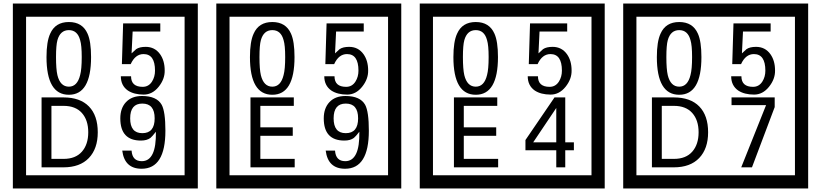

<svg xmlns="http://www.w3.org/2000/svg" viewBox="-20 -980 4660 1090"><path d="M1103 90H53V-960H1103ZM1028 15V-885H128V15ZM497 -656Q497 -442 371 -442Q244 -442 244 -656Q244 -744 265 -789Q294 -855 371 -855Q448 -855 477 -789Q497 -745 497 -656ZM444 -656Q444 -723 435 -752Q420 -809 371 -809Q322 -809 306 -752Q298 -723 298 -656Q298 -587 306 -553Q322 -488 371 -488Q419 -488 435 -554Q444 -587 444 -656ZM915 -580Q916 -531 880.5 -487Q845 -443 796 -443Q741 -443 706 -466Q666 -494 666 -547H724Q724 -487 790 -487Q824 -487 843 -517Q860 -544 860 -579Q860 -673 795 -673Q748 -673 722 -616H672L679 -847H890V-801H733L727 -677Q740 -689 753 -701Q772 -714 807 -714Q859 -714 889 -672Q915 -635 915 -580ZM535 -229Q535 -136 484.5 -83Q434 -30 340 -30H216V-427H340Q435 -427 485 -375.5Q535 -324 535 -229ZM481 -229Q481 -298 445 -338.5Q409 -379 341 -379H272V-78H341Q409 -78 445 -119Q481 -160 481 -229ZM919 -238Q919 -22 784 -22Q687 -22 674 -125H727Q731 -65 785 -65Q868 -65 865 -232Q844 -205 834 -197Q814 -182 780 -182Q663 -182 663 -308Q663 -366 695.5 -400.5Q728 -435 786 -435Q870 -435 898 -385Q919 -346 919 -238ZM858 -308Q858 -392 788 -392Q719 -392 719 -308Q719 -224 788 -224Q858 -224 858 -308Z M2258 90H1208V-960H2258ZM2183 15V-885H1283V15ZM1652 -656Q1652 -442 1526 -442Q1399 -442 1399 -656Q1399 -744 1420 -789Q1449 -855 1526 -855Q1603 -855 1632 -789Q1652 -745 1652 -656ZM1599 -656Q1599 -723 1590 -752Q1575 -809 1526 -809Q1477 -809 1461 -752Q1453 -723 1453 -656Q1453 -587 1461 -553Q1477 -488 1526 -488Q1574 -488 1590 -554Q1599 -587 1599 -656ZM2070 -580Q2071 -531 2035.5 -487Q2000 -443 1951 -443Q1896 -443 1861 -466Q1821 -494 1821 -547H1879Q1879 -487 1945 -487Q1979 -487 1998 -517Q2015 -544 2015 -579Q2015 -673 1950 -673Q1903 -673 1877 -616H1827L1834 -847H2045V-801H1888L1882 -677Q1895 -689 1908 -701Q1927 -714 1962 -714Q2014 -714 2044 -672Q2070 -635 2070 -580ZM1653 -30H1402V-427H1648V-379H1458V-257H1642V-209H1458V-78H1653ZM2074 -238Q2074 -22 1939 -22Q1842 -22 1829 -125H1882Q1886 -65 1940 -65Q2023 -65 2020 -232Q1999 -205 1989 -197Q1969 -182 1935 -182Q1818 -182 1818 -308Q1818 -366 1850.5 -400.5Q1883 -435 1941 -435Q2025 -435 2053 -385Q2074 -346 2074 -238ZM2013 -308Q2013 -392 1943 -392Q1874 -392 1874 -308Q1874 -224 1943 -224Q2013 -224 2013 -308Z M3413 90H2363V-960H3413ZM3338 15V-885H2438V15ZM2807 -656Q2807 -442 2681 -442Q2554 -442 2554 -656Q2554 -744 2575 -789Q2604 -855 2681 -855Q2758 -855 2787 -789Q2807 -745 2807 -656ZM2754 -656Q2754 -723 2745 -752Q2730 -809 2681 -809Q2632 -809 2616 -752Q2608 -723 2608 -656Q2608 -587 2616 -553Q2632 -488 2681 -488Q2729 -488 2745 -554Q2754 -587 2754 -656ZM3225 -580Q3226 -531 3190.5 -487Q3155 -443 3106 -443Q3051 -443 3016 -466Q2976 -494 2976 -547H3034Q3034 -487 3100 -487Q3134 -487 3153 -517Q3170 -544 3170 -579Q3170 -673 3105 -673Q3058 -673 3032 -616H2982L2989 -847H3200V-801H3043L3037 -677Q3050 -689 3063 -701Q3082 -714 3117 -714Q3169 -714 3199 -672Q3225 -635 3225 -580ZM2808 -30H2557V-427H2803V-379H2613V-257H2797V-209H2613V-78H2808ZM3238 -127H3189V-30H3138V-127H2963V-185L3128 -427H3189V-172H3238ZM3138 -172V-367L3007 -172Z M4568 90H3518V-960H4568ZM4493 15V-885H3593V15ZM3962 -656Q3962 -442 3836 -442Q3709 -442 3709 -656Q3709 -744 3730 -789Q3759 -855 3836 -855Q3913 -855 3942 -789Q3962 -745 3962 -656ZM3909 -656Q3909 -723 3900 -752Q3885 -809 3836 -809Q3787 -809 3771 -752Q3763 -723 3763 -656Q3763 -587 3771 -553Q3787 -488 3836 -488Q3884 -488 3900 -554Q3909 -587 3909 -656ZM4380 -580Q4381 -531 4345.5 -487Q4310 -443 4261 -443Q4206 -443 4171 -466Q4131 -494 4131 -547H4189Q4189 -487 4255 -487Q4289 -487 4308 -517Q4325 -544 4325 -579Q4325 -673 4260 -673Q4213 -673 4187 -616H4137L4144 -847H4355V-801H4198L4192 -677Q4205 -689 4218 -701Q4237 -714 4272 -714Q4324 -714 4354 -672Q4380 -635 4380 -580ZM4000 -229Q4000 -136 3949.5 -83Q3899 -30 3805 -30H3681V-427H3805Q3900 -427 3950 -375.5Q4000 -324 4000 -229ZM3946 -229Q3946 -298 3910 -338.5Q3874 -379 3806 -379H3737V-78H3806Q3874 -78 3910 -119Q3946 -160 3946 -229ZM4378 -372 4249 -30H4188L4329 -383H4133V-427H4378Z"/></svg>

Font: Unicode BMP Fallback SIL
Style: Regular
Weight: 400
Foundry: NRSI, SIL International
Version: Version 5.1 Based on Unicode 5.1